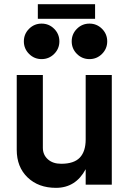

<svg xmlns="http://www.w3.org/2000/svg" viewBox="-20 -884 653 919"><path d="M515.1 -524.9V0H390.1V-74.2Q342.3 15.1 248 15.1Q164.1 15.1 112.1 -34.7Q60.1 -84.5 60.1 -167V-524.9H185.1V-176.8Q185.1 -143.1 209 -121.6Q232.9 -100.1 272.9 -100.1Q334 -100.1 362.1 -129.6Q390.1 -159.2 390.1 -216.8V-524.9ZM119.1 -626Q94.2 -650.9 94.2 -686Q94.2 -721.2 119.1 -746.1Q144 -771 179.2 -771Q214.4 -771 239.3 -746.1Q264.2 -721.2 264.2 -686Q264.2 -650.9 239.3 -626Q214.4 -601.1 179.2 -601.1Q144 -601.1 119.1 -626ZM348.1 -626Q323.2 -650.9 323.2 -686Q323.2 -721.2 348.1 -746.1Q373 -771 408.2 -771Q443.4 -771 468.3 -746.1Q493.2 -721.2 493.2 -686Q493.2 -650.9 468.3 -626Q443.4 -601.1 408.2 -601.1Q373 -601.1 348.1 -626ZM435.1 -863.8V-793.9H161.1V-863.8Z"/></svg>

Font: Miedinger*
Style: Bold
Weight: 700
Version: Version 001.000